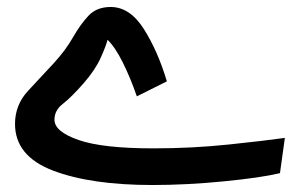

<svg xmlns="http://www.w3.org/2000/svg" viewBox="-20 -509 861 550"><path d="M417 21Q514 21 621 10.5Q728 0 782 -13L796 -114Q740 -106 635 -95Q530 -84 419 -84Q274 -84 205 -108Q136 -132 136 -166Q136 -193 160 -211.5Q184 -230 220 -271Q253 -309 268.5 -343.5Q284 -378 288 -395Q310 -374 332 -329.5Q354 -285 372 -233L458 -276Q432 -363 392 -426Q352 -489 297 -489Q257 -489 233.5 -464Q210 -439 189 -402Q168 -365 134 -328Q99 -290 61 -249.5Q23 -209 23 -154Q23 -62 131.5 -20.5Q240 21 417 21Z"/></svg>

Font: Noto Sans Arabic UI ExtraCondensed Semi
Style: Regular
Weight: 600
Width: 3
Designer: Nadine Chahine - Monotype Design Team
Foundry: Monotype Imaging Inc.
Version: Version 1.900